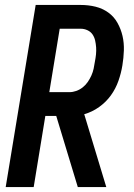

<svg xmlns="http://www.w3.org/2000/svg" viewBox="-20 -755 540 775"><path d="M3 0 124 -735H306Q337 -735 365.5 -728Q394 -721 417 -704.5Q440 -688 454 -663Q468 -638 474.5 -610Q481 -582 480 -551.5Q479 -521 474 -491Q469 -460 458 -428.5Q447 -397 427.5 -370Q408 -343 380 -323Q352 -303 320 -294L409 0H294L207 -287H163L116 0ZM179 -383H260Q274 -383 288 -388Q302 -393 314 -402.5Q326 -412 334.5 -424.5Q343 -437 349 -450.5Q355 -464 358 -478Q361 -492 363 -506Q366 -521 367.5 -535.5Q369 -550 368 -564Q367 -578 364 -591.5Q361 -605 353.5 -616Q346 -627 333 -633Q320 -639 306 -639H221Z"/></svg>

Font: Iosevka Oblique
Style: Bold
Weight: 700
Italic angle: -9°
Monospace: yes
Designer: Belleve Invis
Foundry: Belleve Invis
Version: Version 32.5.0; ttfautohint (v1.8.4)